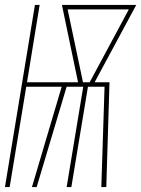

<svg xmlns="http://www.w3.org/2000/svg" viewBox="-22 -755 570 775"><path d="M-2 0 119 -735H138L87 -423H293L228 -735H528L360 -423H420L407 0H387L400 -405H333L266 0H247L314 -405H247L126 0H107L227 -405H84L17 0ZM340 -423 498 -717H251L313 -423Z"/></svg>

Font: Iosevka SS18 Thin
Style: Italic
Weight: 100
Italic angle: -9°
Monospace: yes
Designer: Belleve Invis
Foundry: Belleve Invis
Version: Version 25.1.1; ttfautohint (v1.8.4)